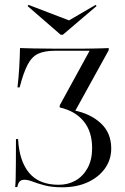

<svg xmlns="http://www.w3.org/2000/svg" viewBox="-20 -772 524 803"><path d="M240.3 11.3Q196.8 11.3 166.5 3.2Q136.3 -4.8 116.5 -12.5Q96.8 -20.2 82.3 -20.2Q69.4 -20.2 62.5 -13.3Q55.6 -6.5 52.4 10.5H43.5Q45.2 -6.5 45.6 -28.6Q46 -50.8 46.4 -89.1Q46.8 -127.4 46.8 -190.3H55.6Q60.5 -98.4 102 -48.8Q143.5 0.8 225.8 0.8Q264.5 0.8 296 -16.9Q327.4 -34.7 346.4 -69.4Q365.3 -104 365.3 -152.4Q365.3 -221.8 329.8 -264.9Q294.4 -308.1 229.8 -322.6V-331.5L354.8 -559.7H209.7Q166.1 -559.7 139.5 -547.2Q112.9 -534.7 95.6 -501.6Q78.2 -468.5 62.1 -406.5H53.2Q58.1 -450 60.5 -490.7Q62.9 -531.5 63.7 -571Q87.9 -570.2 121.4 -569.4Q154.8 -568.5 205.6 -568.5H279.8Q305.6 -568.5 327.4 -568.5Q349.2 -568.5 368.1 -569Q387.1 -569.4 403.6 -569.8Q420.2 -570.2 434.7 -571V-562.1L292.7 -304.8L288.7 -310.5Q358.1 -296.8 401.6 -256.5Q445.2 -216.1 445.2 -150.8Q445.2 -104.8 419.4 -68.1Q393.5 -31.5 347.6 -10.1Q301.6 11.3 240.3 11.3ZM379.8 -751.6 383.9 -746.8 242.7 -626.6H233.9L95.2 -746.8L99.2 -751.6L284.7 -680.6L250 -675.8Z"/></svg>

Font: Playfair 144pt SemiCondensed Light
Style: Regular
Weight: 300
Width: 4
Designer: Claus Eggers Sørensen
Foundry: Claus Eggers Sørensen
Version: Version 2.203